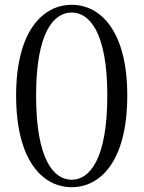

<svg xmlns="http://www.w3.org/2000/svg" viewBox="-20 -763 597 798"><path d="M278 15C398 15 509 -94 509 -366C509 -634 398 -743 278 -743C158 -743 47 -634 47 -366C47 -94 158 15 278 15ZM278 -16C203 -16 130 -100 130 -366C130 -628 203 -711 278 -711C352 -711 426 -628 426 -366C426 -100 352 -16 278 -16Z"/></svg>

Font: Source Han Serif CN
Style: Regular
Weight: 400
Designer: Ryoko NISHIZUKA 西塚涼子 (kana & ideographs); Frank Grießhammer (Latin, Greek & Cyrillic); Wenlong ZHANG 张文龙 (bopomofo); San
Foundry: Adobe
Version: Version 2.003;hotconv 1.1.1;makeotfexe 2.6.0